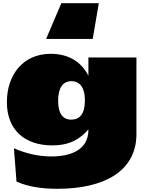

<svg xmlns="http://www.w3.org/2000/svg" viewBox="-20 -929 908 1199"><path d="M23 -291C23 -116 136 -21 307 -21C412 -21 479 -59 532 -121V-118C532 8 421 48 300 48C223 48 145 31 67 -3L83 205C151 235 232 250 339 250C632 250 831 139 832 -90V-570H532V-456C486 -548 401 -593 297 -593C122 -593 23 -460 23 -291ZM343 -300C343 -376 370 -422 426 -422C482 -422 510 -376 510 -306V-298C510 -219 478 -182 426 -182C372 -181 343 -220 343 -300ZM559 -686 597 -909H363L268 -686Z"/></svg>

Font: Mattone Black
Style: Regular
Weight: 900
Width: 6
Designer: Nunzio Mazzaferro
Foundry: Collletttivo
Version: Version 2.000;Glyphs 3.2 (3217)